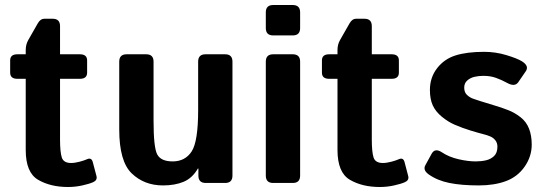

<svg xmlns="http://www.w3.org/2000/svg" viewBox="-20 -729 2163 765"><path d="M49.3 -415Q20.5 -415 20.5 -439.5V-488.3Q20.5 -512.7 49.3 -512.7H82.5V-529.8Q82.5 -551.8 92.8 -569.8L130.4 -635.7Q141.1 -654.3 155.8 -654.3H189.9Q219.2 -654.3 219.2 -625V-512.7H298.3Q327.1 -512.7 327.1 -488.3V-439.5Q327.1 -415 298.3 -415H219.2V-172.9Q219.2 -123 226.3 -101.3Q233.4 -79.6 263.2 -79.6Q278.3 -79.6 297.4 -84.7Q316.4 -89.8 327.1 -94.7Q344.2 -102.5 349.6 -83.5L364.3 -27.8Q368.7 -11.2 351.6 -3.4Q335.4 3.9 307.4 10Q279.3 16.1 251 16.1Q181.2 16.1 131.8 -12.7Q82.5 -41.5 82.5 -131.3V-415Z M455.1 -212.9V-483.4Q455.1 -512.7 484.4 -512.7H562.5Q591.8 -512.7 591.8 -483.4V-248Q591.8 -141.6 606.4 -113.8Q621.1 -85.9 668 -85.9Q717.8 -85.9 743.7 -125.7Q769.5 -165.5 769.5 -291V-483.4Q769.5 -512.7 798.8 -512.7H877Q906.2 -512.7 906.2 -483.4V-29.3Q906.2 0 877 0H799.8Q770.5 0 770.5 -29.3V-57.6H768.6Q746.1 -19 711.4 -4.6Q676.8 9.8 629.4 9.8Q554.7 9.8 504.9 -38.1Q455.1 -85.9 455.1 -212.9Z M1068.4 0Q1039.1 0 1039.1 -29.3V-483.4Q1039.1 -512.7 1068.4 -512.7H1146.5Q1175.8 -512.7 1175.8 -483.4V-29.3Q1175.8 0 1146.5 0ZM1068.4 -587.9Q1039.1 -587.9 1039.1 -617.2V-679.7Q1039.1 -709 1068.4 -709H1146.5Q1175.8 -709 1175.8 -679.7V-617.2Q1175.8 -587.9 1146.5 -587.9Z M1291.5 -415Q1262.7 -415 1262.7 -439.5V-488.3Q1262.7 -512.7 1291.5 -512.7H1324.7V-529.8Q1324.7 -551.8 1335 -569.8L1372.6 -635.7Q1383.3 -654.3 1397.9 -654.3H1432.1Q1461.4 -654.3 1461.4 -625V-512.7H1540.5Q1569.3 -512.7 1569.3 -488.3V-439.5Q1569.3 -415 1540.5 -415H1461.4V-172.9Q1461.4 -123 1468.5 -101.3Q1475.6 -79.6 1505.4 -79.6Q1520.5 -79.6 1539.6 -84.7Q1558.6 -89.8 1569.3 -94.7Q1586.4 -102.5 1591.8 -83.5L1606.4 -27.8Q1610.8 -11.2 1593.8 -3.4Q1577.6 3.9 1549.6 10Q1521.5 16.1 1493.2 16.1Q1423.3 16.1 1374 -12.7Q1324.7 -41.5 1324.7 -131.3V-415Z M1688 -34.2Q1664.1 -51.3 1674.8 -70.8L1699.7 -116.2Q1712.9 -140.6 1740.7 -122.1Q1768.6 -103.5 1806.4 -94.7Q1844.2 -85.9 1875.5 -85.9Q1897.5 -85.9 1916.5 -90.3Q1935.5 -94.7 1948.7 -107.4Q1961.9 -120.1 1961.9 -144.5Q1961.9 -159.2 1954.1 -169.4Q1946.3 -179.7 1934.1 -185.1Q1921.9 -190.4 1908.2 -193.8Q1890.1 -198.2 1856.2 -208.5Q1822.3 -218.8 1791 -232.4Q1765.1 -243.7 1740.5 -263.9Q1715.8 -284.2 1704.3 -309.1Q1692.9 -334 1692.9 -370.6Q1692.9 -419.9 1721.4 -457Q1750 -494.1 1795.4 -508.3Q1840.8 -522.5 1908.7 -522.5Q1954.6 -522.5 1998 -509.3Q2041.5 -496.1 2060.1 -484.4Q2089.4 -465.8 2074.7 -444.8L2044.9 -401.4Q2031.2 -381.8 2001 -398.4Q1978 -411.1 1955.8 -418.9Q1933.6 -426.8 1906.2 -426.8Q1887.7 -426.8 1870.6 -422.9Q1853.5 -418.9 1841.6 -408.2Q1829.6 -397.5 1829.6 -379.9Q1829.6 -361.3 1840.6 -350.8Q1851.6 -340.3 1866 -335.4Q1880.4 -330.6 1893.6 -326.2Q1920.9 -317.4 1948.7 -309.3Q1976.6 -301.3 2005.4 -290Q2030.3 -280.3 2053.7 -262.2Q2077.1 -244.1 2087.9 -216.3Q2098.6 -188.5 2098.6 -152.8Q2098.6 -105.5 2070.3 -64.9Q2042 -24.4 1995.6 -7.3Q1949.2 9.8 1887.7 9.8Q1818.8 9.8 1770.5 0Q1722.2 -9.8 1688 -34.2Z"/></svg>

Font: Istok Web
Style: Bold
Weight: 700
Designer: Andrey V. Panov
Foundry: Andrey V. Panov
Version: Version 1.0.2g